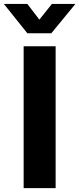

<svg xmlns="http://www.w3.org/2000/svg" viewBox="-71 -965 406 985"><path d="M214.4 -727.5H50.3V0H214.4ZM69.3 -944.8H-50.8V-944.3L69.3 -794.4H192.4L315.4 -944.3V-944.8H195.3L130.9 -864.3Z"/></svg>

Font: Raveo Display
Style: Bold
Weight: 700
Designer: Jakub Foglar, Rasmus Andersson (Inter)
Foundry: Jakubfoglar.com
Version: Version 1.100;Glyphs 3.2.3 (3260)